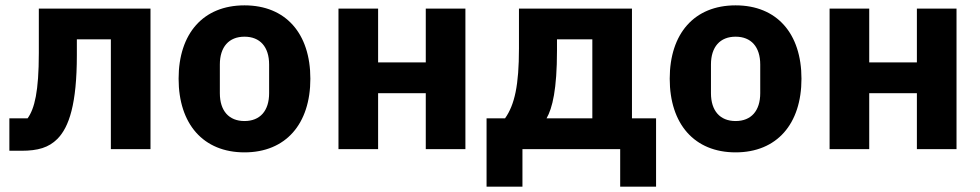

<svg xmlns="http://www.w3.org/2000/svg" viewBox="-20 -557 3661 717"><path d="M15 -115V6H60C122 6 162 -6 194 -38C238 -82 267 -169 267 -351V-410H394V0H542V-525H125V-359C125 -215 109 -151 83 -115Z M893 12C1047 12 1139 -94 1139 -263C1139 -432 1047 -537 893 -537C739 -537 647 -432 647 -263C647 -94 739 12 893 12ZM893 -105C835 -105 801 -143 801 -209V-316C801 -382 835 -420 893 -420C951 -420 985 -382 985 -316V-209C985 -143 951 -105 893 -105Z M1244 -525V0H1392V-209H1570V0H1718V-525H1570V-324H1392V-525Z M1797 -115V140H1931V0H2296V140H2430V-115H2340V-525H1918V-376C1918 -239 1902 -166 1866 -115ZM2192 -115H2021C2043 -153 2060 -224 2060 -368V-410H2192Z M2727 12C2881 12 2973 -94 2973 -263C2973 -432 2881 -537 2727 -537C2573 -537 2481 -432 2481 -263C2481 -94 2573 12 2727 12ZM2727 -105C2669 -105 2635 -143 2635 -209V-316C2635 -382 2669 -420 2727 -420C2785 -420 2819 -382 2819 -316V-209C2819 -143 2785 -105 2727 -105Z M3078 -525V0H3226V-209H3404V0H3552V-525H3404V-324H3226V-525Z"/></svg>

Font: Braiins Sans
Style: Bold
Weight: 700
Designer: Mike Abbink, Paul van der Laan, Pieter van Rosmalen, Jiri Chlebus, Lubos Buracinsky
Foundry: Bold Monday, Sudetype
Version: Version 1.000;hotconv 1.0.109;makeotfexe 2.5.65596